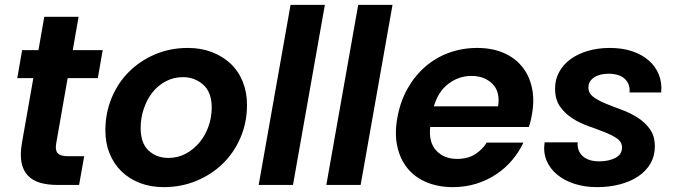

<svg xmlns="http://www.w3.org/2000/svg" viewBox="-20 -760 2784 789"><path d="M117 -439H51L71 -554H138L162 -691H303L279 -554H402L382 -439H258L211 -171Q206 -143 217 -130.5Q228 -118 260 -118H326L305 0H216Q176 0 145 -9Q114 -18 94.5 -38.5Q75 -59 68.5 -91.5Q62 -124 70 -172Z M995 -329Q995 -257 968.5 -195Q942 -133 896 -88Q850 -43 787.5 -17Q725 9 653 9Q599 9 555 -8Q511 -25 479.5 -55.5Q448 -86 430.5 -129Q413 -172 413 -224Q413 -295 438.5 -357Q464 -419 509.5 -464.5Q555 -510 617 -536.5Q679 -563 752 -563Q806 -563 850.5 -546Q895 -529 927.5 -498.5Q960 -468 977.5 -424.5Q995 -381 995 -329ZM558 -234Q558 -172 590.5 -141.5Q623 -111 672 -111Q711 -111 743.5 -128.5Q776 -146 800 -175Q824 -204 837 -241Q850 -278 850 -318Q850 -381 815 -412Q780 -443 732 -443Q693 -443 660.5 -425.5Q628 -408 605.5 -379Q583 -350 570.5 -312Q558 -274 558 -234Z M1174 -740H1315L1184 0H1043Z M1452 -740H1593L1462 0H1321Z M1917 -448Q1865 -448 1822.5 -415.5Q1780 -383 1763 -323H2027Q2036 -383 2003.5 -415.5Q1971 -448 1917 -448ZM2131 -174Q2113 -136 2085 -102.5Q2057 -69 2019.5 -44Q1982 -19 1937 -5Q1892 9 1841 9Q1781 9 1733 -11Q1685 -31 1654.5 -68.5Q1624 -106 1612.5 -159Q1601 -212 1613 -277Q1625 -343 1654.5 -395.5Q1684 -448 1727 -485.5Q1770 -523 1824.5 -543Q1879 -563 1941 -563Q2001 -563 2047.5 -543.5Q2094 -524 2124 -488Q2154 -452 2165.5 -401.5Q2177 -351 2166 -290Q2164 -278 2161 -265Q2158 -252 2153 -238H1748Q1741 -175 1773 -141Q1805 -107 1858 -107Q1903 -107 1933 -126.5Q1963 -146 1980 -174Z M2671 -158Q2671 -119 2653 -88Q2635 -57 2603 -35.5Q2571 -14 2527.5 -2.5Q2484 9 2433 9Q2383 9 2341 -4.5Q2299 -18 2269.5 -42.5Q2240 -67 2226 -100.5Q2212 -134 2218 -175H2354Q2351 -140 2374.5 -118.5Q2398 -97 2443 -97Q2481 -97 2508.5 -111Q2536 -125 2536 -154Q2536 -177 2515.5 -191Q2495 -205 2464.5 -217Q2434 -229 2398.5 -241.5Q2363 -254 2332.5 -273.5Q2302 -293 2281.5 -322Q2261 -351 2261 -396Q2261 -433 2277.5 -463.5Q2294 -494 2323.5 -516Q2353 -538 2394.5 -550.5Q2436 -563 2486 -563Q2537 -563 2577.5 -549.5Q2618 -536 2646 -511.5Q2674 -487 2687.5 -453.5Q2701 -420 2697 -380H2567Q2570 -415 2547.5 -436Q2525 -457 2480 -457Q2444 -457 2421 -441.5Q2398 -426 2398 -400Q2398 -377 2418 -362Q2438 -347 2468.5 -334.5Q2499 -322 2534.5 -309Q2570 -296 2600.5 -276.5Q2631 -257 2651 -229Q2671 -201 2671 -158Z"/></svg>

Font: SVN-Poppins SemiBold
Style: Italic
Weight: 600
Italic angle: -10°
Designer: Ninad Kale (Devanagari), Jonny Pinhorn (Latin)
Foundry: Indian Type Foundry
Version: Version 3.002 2017; ttfautohint (v1.8.3)